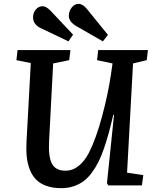

<svg xmlns="http://www.w3.org/2000/svg" viewBox="-20 -959 805 993"><path d="M512.2 -745.1 376 -823.2Q334.5 -847.2 335.9 -878.9Q336.9 -902.3 351.3 -920.7Q365.7 -939 387.2 -939Q407.2 -939 429.2 -913.1L538.1 -778.8ZM334 -745.1 193.8 -812Q149.4 -832 150.9 -872.1Q151.9 -893.6 165.5 -910.2Q179.2 -926.8 201.2 -926.8Q218.3 -926.8 241.2 -903.8L357.9 -779.8ZM637.2 -65.9 721.2 -53.2 713.9 0H540L533.2 -12.2L569.8 -365.2H565.9Q553.7 -313 543 -273.4Q532.2 -233.9 518.1 -192.4Q503.9 -150.9 489 -121.3Q474.1 -91.8 454.1 -64.9Q434.1 -38.1 411.4 -21.5Q388.7 -4.9 359.9 4.6Q331.1 14.2 296.9 14.2Q252.9 14.2 220.2 2.4Q187.5 -9.3 167 -30Q146.5 -50.8 134.3 -81.5Q122.1 -112.3 118.4 -147.9Q114.7 -183.6 117.2 -228L139.2 -632.8L64.9 -647.9L70.8 -700.2H344.2L337.9 -647.9L254.9 -630.9L233.9 -230Q229.5 -148.9 248.5 -112.5Q267.6 -76.2 318.8 -76.2Q356 -76.2 387 -101.1Q418 -126 439.9 -168.9Q476.6 -240.7 507.6 -356.2Q538.6 -471.7 553.2 -569.8L562 -630.9L481.9 -647.9L487.8 -700.2H745.1L738.8 -647.9L668 -630.9Z"/></svg>

Font: Literata Book SemiBold
Style: Italic
Weight: 600
Italic angle: -3°
Designer: Latin by Veronika Burian and Jose Scaglione. Greek by Irene Vlachou. Cyrillic by Vera Evstafieva
Foundry: TypeTogether
Version: Version 1.003;PS 001.003;hotconv 1.0.88;makeotf.lib2.5.64775